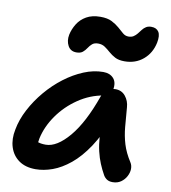

<svg xmlns="http://www.w3.org/2000/svg" viewBox="-86 -850 834 934"><g transform="rotate(10 330.5 -382.5)"><path d="M152 10Q102 10 69.5 -13Q37 -36 24.5 -75.5Q12 -115 22 -163Q31 -213 57.5 -263.5Q84 -314 122 -359Q160 -404 205.5 -438.5Q251 -473 299.5 -493Q348 -513 395 -513Q428 -513 446 -493Q464 -473 457 -436Q454 -421 443.5 -412.5Q433 -404 418 -401Q351 -390 293.5 -351Q236 -312 197 -256.5Q158 -201 145 -141Q141 -120 141 -102.5Q141 -85 147 -58L102 -149Q122 -130 138 -123Q154 -116 180 -116Q235 -116 295 -187Q355 -258 403 -394Q411 -416 429 -428.5Q447 -441 468 -441Q499 -441 517.5 -418Q536 -395 538 -364Q542 -311 546 -267.5Q550 -224 562 -184.5Q574 -145 601 -103Q610 -89 609.5 -71Q609 -53 599.5 -35Q590 -17 573 -5Q556 7 532 7Q515 7 504 0Q493 -7 486 -19Q472 -44 461 -70.5Q450 -97 442.5 -128.5Q435 -160 432 -201.5Q429 -243 430 -298L478 -301Q445 -212 405 -152Q365 -92 321.5 -56.5Q278 -21 235 -5.5Q192 10 152 10ZM249 -584Q220 -584 207 -608Q194 -632 200 -663Q206 -691 222 -717Q238 -743 266 -759Q294 -775 335 -775Q370 -775 391.5 -764Q413 -753 428.5 -739.5Q444 -726 456.5 -715Q469 -704 485 -704Q500 -704 510 -710.5Q520 -717 528 -727Q536 -737 543.5 -747Q551 -757 561.5 -763.5Q572 -770 587 -770Q613 -770 624 -752.5Q635 -735 628 -699Q617 -646 579 -614Q541 -582 487 -582Q458 -582 440 -591.5Q422 -601 408 -613.5Q394 -626 380 -635.5Q366 -645 347 -645Q328 -645 317.5 -636Q307 -627 299 -614.5Q291 -602 280 -593Q269 -584 249 -584Z"/></g></svg>

Font: Shantell Sans Light SemiBold
Style: Italic
Weight: 600
Italic angle: -11°
Version: Version 1.011;[c5ecc13dd]